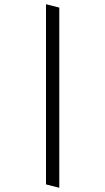

<svg xmlns="http://www.w3.org/2000/svg" viewBox="-20 -874 499 910"><path d="M198 -854 261 -838V16L198 0Z"/></svg>

Font: Matangi Light
Style: Regular
Weight: 300
Designer: Prashant Pant
Foundry: The Graphic Ant
Version: Version 3.002